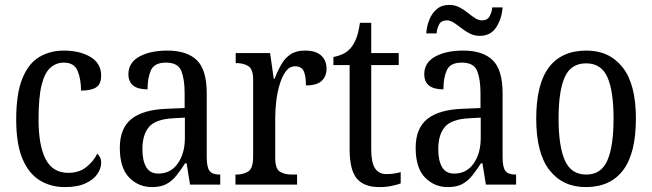

<svg xmlns="http://www.w3.org/2000/svg" viewBox="-20 -752 2656 782"><path d="M244 10Q186 10 141 -18Q96 -46 71 -106.5Q46 -167 46 -265Q46 -372 71.5 -433.5Q97 -495 141 -520.5Q185 -546 240 -546Q305 -546 348.5 -520Q392 -494 392 -444Q392 -410 372 -396.5Q352 -383 310 -383Q310 -430 296 -463.5Q282 -497 240 -497Q209 -497 185.5 -476.5Q162 -456 149.5 -406Q137 -356 137 -266Q137 -159 166 -103.5Q195 -48 258 -48Q302 -48 331.5 -71.5Q361 -95 376 -126Q383 -120 387.5 -111Q392 -102 392 -88Q392 -67 377 -44Q362 -21 329 -5.5Q296 10 244 10Z M599 10Q544 10 506 -29Q468 -68 468 -150Q468 -230 516 -268Q564 -306 662 -309L732 -312V-373Q732 -429 718.5 -463Q705 -497 656 -497Q609 -497 595 -466.5Q581 -436 581 -388Q503 -388 503 -450Q503 -497 547.5 -521.5Q592 -546 662 -546Q741 -546 781.5 -507Q822 -468 822 -372V-113Q822 -71 833.5 -56Q845 -41 874 -41H877V0H754L740 -87H734Q716 -59 698.5 -37Q681 -15 658 -2.5Q635 10 599 10ZM625 -45Q675 -45 704 -86Q733 -127 733 -191V-273L682 -270Q613 -266 586.5 -234.5Q560 -203 560 -144Q560 -98 575.5 -71.5Q591 -45 625 -45Z M939 0V-41H942Q971 -41 991 -53.5Q1011 -66 1011 -113V-427Q1011 -471 991 -483Q971 -495 943 -495H940V-536H1080L1095 -431H1098Q1110 -462 1125 -488.5Q1140 -515 1163 -530.5Q1186 -546 1222 -546Q1266 -546 1288 -526Q1310 -506 1310 -472Q1310 -441 1290 -422.5Q1270 -404 1226 -404Q1226 -445 1216.5 -463.5Q1207 -482 1182 -482Q1160 -482 1145 -462.5Q1130 -443 1120 -411Q1110 -379 1105.5 -342.5Q1101 -306 1101 -273V-108Q1101 -64 1120.5 -52.5Q1140 -41 1168 -41H1190V0Z M1525 10Q1463 10 1433.5 -24.5Q1404 -59 1404 -145V-487H1338V-520Q1360 -524 1377.5 -532.5Q1395 -541 1409 -557Q1422 -573 1431 -595.5Q1440 -618 1446 -659H1492V-536H1604V-487H1492V-143Q1492 -90 1507.5 -66.5Q1523 -43 1553 -43Q1570 -43 1584 -45Q1598 -47 1612 -51V-5Q1599 0 1576 5Q1553 10 1525 10Z M1804 10Q1749 10 1711 -29Q1673 -68 1673 -150Q1673 -230 1721 -268Q1769 -306 1867 -309L1937 -312V-373Q1937 -429 1923.5 -463Q1910 -497 1861 -497Q1814 -497 1800 -466.5Q1786 -436 1786 -388Q1708 -388 1708 -450Q1708 -497 1752.5 -521.5Q1797 -546 1867 -546Q1946 -546 1986.5 -507Q2027 -468 2027 -372V-113Q2027 -71 2038.5 -56Q2050 -41 2079 -41H2082V0H1959L1945 -87H1939Q1921 -59 1903.5 -37Q1886 -15 1863 -2.5Q1840 10 1804 10ZM1830 -45Q1880 -45 1909 -86Q1938 -127 1938 -191V-273L1887 -270Q1818 -266 1791.5 -234.5Q1765 -203 1765 -144Q1765 -98 1780.5 -71.5Q1796 -45 1830 -45ZM1934 -606Q1912 -606 1893.5 -615.5Q1875 -625 1859 -637.5Q1843 -650 1828.5 -659.5Q1814 -669 1800 -669Q1777 -669 1768.5 -652.5Q1760 -636 1758 -616H1716Q1718 -645 1728.5 -671.5Q1739 -698 1759 -715Q1779 -732 1810 -732Q1832 -732 1850.5 -722.5Q1869 -713 1884.5 -700.5Q1900 -688 1914.5 -678.5Q1929 -669 1943 -669Q1965 -669 1974 -685.5Q1983 -702 1985 -722H2027Q2024 -677 2001.5 -641.5Q1979 -606 1934 -606Z M2366 10Q2272 10 2218 -59Q2164 -128 2164 -269Q2164 -409 2215.5 -477.5Q2267 -546 2369 -546Q2462 -546 2516 -477.5Q2570 -409 2570 -269Q2570 -128 2518 -59Q2466 10 2366 10ZM2368 -41Q2429 -41 2454 -99Q2479 -157 2479 -269Q2479 -381 2454 -437.5Q2429 -494 2367 -494Q2305 -494 2280 -437.5Q2255 -381 2255 -269Q2255 -157 2280.5 -99Q2306 -41 2368 -41Z"/></svg>

Font: Noto Serif Tamil Condensed
Style: Regular
Weight: 400
Width: 3
Designer: Indian Type Foundry, Tom Grace, and the Monotype Design Team
Foundry: Monotype Imaging Inc.
Version: Version 2.004; ttfautohint (v1.8.4.7-5d5b)